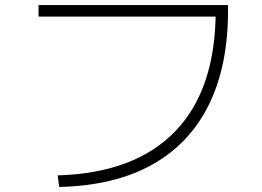

<svg xmlns="http://www.w3.org/2000/svg" viewBox="-20 -726 1040 762"><path d="M209 -30Q516 -39 676 -205.5Q836 -372 836 -684L860 -660H133V-706H885V-684Q885 -463 808 -308.5Q731 -154 582 -71.5Q433 11 215 16Z"/></svg>

Font: M PLUS 2 Light
Style: Regular
Weight: 300
Designer: Coji Morishita
Foundry: UNDERFOREST DESIGN
Version: Version 1.001